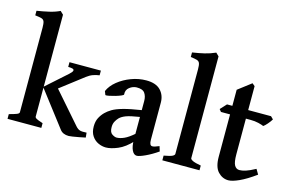

<svg xmlns="http://www.w3.org/2000/svg" viewBox="-90 -908 1722 1133"><g transform="rotate(15 771.0 -341.5)"><path d="M475.6 -388.7Q456.1 -386.2 437.3 -379.6Q418.5 -373 399.4 -358.4L222.7 -222.7L170.9 -235.8L297.9 -349.1Q317.4 -366.2 318.8 -374.8Q320.3 -383.3 309.8 -386Q299.3 -388.7 283.7 -388.7V-417.5H475.6ZM17.1 0V-28.8Q46.9 -36.6 62.3 -42.5Q77.6 -48.3 77.6 -56.2V-572.3Q77.6 -598.6 73.2 -610.4Q68.8 -622.1 55.9 -625.7Q43 -629.4 17.1 -632.3V-660.2Q57.1 -666.5 92 -674.6Q127 -682.6 155.3 -696.3L174.3 -678.2V-56.2Q174.3 -49.8 182.4 -44.7Q190.4 -39.6 223.6 -28.8V0ZM491.7 -12.7Q474.1 -8.8 453.4 -4.9Q432.6 -1 415.3 1.7Q397.9 4.4 391.6 4.4Q355.5 4.4 337.9 -19L171.9 -235.8L240.7 -270L422.4 -62Q435.1 -47.4 448.7 -43.7Q462.4 -40 488.8 -42Z M934.6 -46.4Q896.5 -20 860.6 -3.4Q824.7 13.2 809.6 13.2Q791.5 13.2 780.3 -10Q769 -33.2 769 -73.2V-310.1Q769 -338.9 755.9 -357.9Q742.7 -377 705.6 -376.5Q682.6 -376 662.4 -360.4Q642.1 -344.7 644.5 -317.4Q645.5 -313.5 631.3 -307.4Q617.2 -301.3 597.9 -295.7Q578.6 -290 561.5 -286.6Q544.4 -283.2 538.6 -284.7L529.8 -307.1Q544.4 -341.3 579.1 -369.4Q613.8 -397.5 658.9 -414.3Q704.1 -431.2 750.5 -431.2Q809.1 -431.2 837.6 -401.6Q866.2 -372.1 866.2 -325.7V-99.6Q866.2 -64.5 883.8 -64.5Q890.1 -64.5 898.9 -66.9Q907.7 -69.3 925.3 -76.7ZM773.4 -213.9Q711.4 -204.1 686.8 -194.6Q662.1 -185.1 648.9 -171.9Q637.7 -160.2 630.4 -146Q623 -131.8 623 -112.3Q623 -80.6 639.2 -70.1Q655.3 -59.6 667 -59.6Q687 -59.6 712.4 -70.8Q737.8 -82 773.4 -113.3L776.9 -67.4Q734.9 -22 692.9 -4.4Q650.9 13.2 620.6 13.2Q596.7 13.2 573.5 2.4Q550.3 -8.3 535.2 -31Q520 -53.7 520 -88.4Q520 -119.6 531.2 -141.4Q542.5 -163.1 559.1 -179.7Q573.7 -194.3 595.7 -207.5Q617.7 -220.7 658.9 -232.4Q700.2 -244.1 773.4 -255.4Z M962.9 0V-28.8Q1001.5 -35.6 1014.4 -42.2Q1027.3 -48.8 1027.3 -56.2V-572.3Q1027.3 -598.6 1022.9 -610.1Q1018.6 -621.6 1005.4 -625.5Q992.2 -629.4 967.3 -632.3V-660.2Q1008.8 -666.5 1040.8 -674.1Q1072.8 -681.6 1106 -696.3L1124.5 -678.2V-56.2Q1124.5 -49.8 1138.7 -42.5Q1152.8 -35.2 1189.9 -28.8V0Z M1530.8 -64.5Q1475.6 -24.4 1434.1 -5.6Q1392.6 13.2 1369.1 13.2Q1332.5 13.2 1305.7 -15.1Q1278.8 -43.5 1278.8 -106.4V-365.2H1223.1L1211.4 -379.9L1246.1 -417.5H1278.8V-515.6L1359.4 -577.1L1375.5 -563.5V-417.5H1515.1L1530.8 -401.9Q1522.5 -387.7 1508.5 -371.6Q1494.6 -355.5 1485.4 -349.6Q1474.6 -354.5 1452.9 -359.9Q1431.2 -365.2 1404.3 -365.2H1375.5V-147.5Q1375.5 -99.1 1386.2 -80.6Q1397 -62 1416.5 -62Q1432.6 -62 1454.1 -68.6Q1475.6 -75.2 1512.7 -95.2Z"/></g></svg>

Font: Dai Banna SIL Medium
Style: Regular
Weight: 500
Designer: Victor Gaultney
Foundry: SIL International
Version: Version 4.000